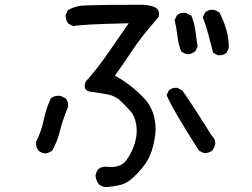

<svg xmlns="http://www.w3.org/2000/svg" viewBox="-20 -721 1040 792"><path d="M415 50.8Q399.4 48.8 387.7 39.1Q376 23.4 374 3.9Q376 -11.7 385.7 -23.4Q399.4 -35.2 420.9 -33.2Q477.5 -26.4 502 -61Q526.4 -95.7 537.1 -134.3Q547.9 -172.9 542 -207Q536.1 -241.2 519.5 -260.7Q502.9 -280.3 478.5 -303.7Q454.1 -327.1 417 -333Q379.9 -338.9 350.6 -343.3Q321.3 -347.7 333 -383.8Q383.8 -440.4 425.8 -502Q467.8 -563.5 510.7 -625Q319.3 -621.1 282.2 -613.3L262.7 -623Q249 -638.7 251 -660.2L260.7 -679.7Q282.2 -691.4 306.6 -696.3Q331.1 -701.2 545.9 -701.2Q588.9 -703.1 615.7 -692.4Q642.6 -681.6 633.8 -650.4Q559.6 -565.4 525.4 -512.7Q491.2 -460 454.1 -409.2Q485.4 -391.6 512.7 -371.1Q540 -350.6 570.3 -320.3Q600.6 -290 613.3 -248Q626 -206.1 620.1 -163.1Q614.3 -120.1 600.6 -84.5Q586.9 -48.8 548.8 -7.8Q510.7 33.2 479.5 41Q448.2 48.8 415 50.8ZM166 -87.9Q150.4 -89.8 138.7 -99.6Q127 -114.3 128.9 -135.7Q150.4 -178.7 160.2 -225.6Q169.9 -272.5 189.5 -315.4Q207 -329.1 230.5 -325.2L251 -315.4Q262.7 -301.8 260.7 -280.3Q236.3 -219.7 226.6 -178.7Q216.8 -137.7 195.3 -99.6Q181.6 -89.8 166 -87.9ZM820.3 -89.8 800.8 -99.6Q692.4 -268.6 667 -329.1L676.8 -348.6Q690.4 -360.4 711.9 -358.4L731.4 -348.6Q765.6 -301.8 853.5 -161.1Q871.1 -145.5 867.2 -122.1L857.4 -101.6Q841.8 -87.9 820.3 -89.8ZM878.9 -493.2 859.4 -502.9Q849.6 -540 839.8 -577.6Q830.1 -615.2 816.4 -650.4L826.2 -669.9Q841.8 -683.6 865.2 -679.7L884.8 -669.9Q902.3 -636.7 913.1 -600.1Q923.8 -563.5 923.8 -522.5L914.1 -502.9Q900.4 -491.2 878.9 -493.2ZM755.9 -497.1Q740.2 -499 727.5 -508.8Q715.8 -538.1 711.9 -572.3Q708 -606.4 700.2 -638.7L710 -658.2Q723.6 -669.9 746.1 -668L769.5 -656.2Q781.2 -627 786.1 -594.2Q791 -561.5 794.9 -528.3L785.2 -508.8Q771.5 -499 755.9 -497.1Z"/></svg>

Font: NaikaiFont
Style: Regular-Lite
Weight: 400
Version: Version 1.67